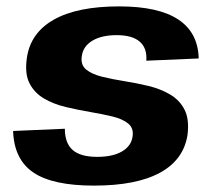

<svg xmlns="http://www.w3.org/2000/svg" viewBox="-20 -571 663 601"><path d="M274 10Q145 10 84.5 -31Q24 -72 21 -161L183 -168Q183 -123 207.5 -101.5Q232 -80 284 -80Q333 -80 362 -97Q391 -114 395 -144Q399 -170 381 -184.5Q363 -199 331.5 -206.5Q300 -214 262 -220.5Q224 -227 186 -236Q148 -245 118 -262.5Q88 -280 72.5 -310Q57 -340 64 -389Q75 -468 148.5 -509.5Q222 -551 353 -551Q476 -551 538 -510Q600 -469 602 -388L438 -381Q441 -420 417.5 -440.5Q394 -461 345 -461Q298 -461 269 -443.5Q240 -426 236 -395Q232 -368 249.5 -353.5Q267 -339 299 -331Q331 -323 369 -317Q407 -311 444.5 -302Q482 -293 512 -275.5Q542 -258 557.5 -228Q573 -198 567 -149Q555 -71 481 -30.5Q407 10 274 10Z"/></svg>

Font: Pathway Extreme 28pt
Style: Bold Italic
Weight: 700
Italic angle: -8°
Designer: Eduardo Rodriguez Tunni
Foundry: Eduardo Rodriguez Tunni
Version: Version 1.001;gftools[0.9.26]